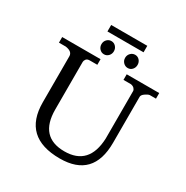

<svg xmlns="http://www.w3.org/2000/svg" viewBox="-216 -1159 1290 1335"><g transform="rotate(30 429.5 -491.5)"><path d="M583 -983V-931H293V-983ZM315.5 -796.5Q301 -812 301 -834Q301 -856 315.5 -871.5Q330 -887 351 -887Q372 -887 386.5 -871.5Q401 -856 401 -834Q401 -812 386.5 -796.5Q372 -781 351 -781Q330 -781 315.5 -796.5ZM506 -796.5Q491 -812 491 -834Q491 -856 506 -871.5Q521 -887 542 -887Q563 -887 577 -871.5Q591 -856 591 -834Q591 -812 577 -796.5Q563 -781 542 -781Q521 -781 506 -796.5ZM95 -695H40V-740H348V-695H288Q267 -695 258.5 -683.5Q250 -672 250 -662V-280Q250 -59 450 -59Q646 -59 655 -280V-661Q655 -671 645.5 -681.5Q636 -692 618 -695H558V-740H819V-695H769Q755 -693 734.5 -678.5Q714 -664 714 -649V-280Q714 0 447 0Q150 0 150 -280V-649Q150 -687 95 -695Z"/></g></svg>

Font: Sawarabi Mincho
Style: Regular
Weight: 400
Version: Version 1.00